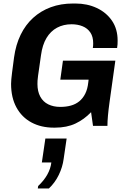

<svg xmlns="http://www.w3.org/2000/svg" viewBox="-20 -716 729 1092"><path d="M286 10Q214 10 159 -19.5Q104 -49 73.5 -105Q43 -161 43 -239Q43 -259 48.5 -302.5Q54 -346 60 -390Q70 -462 97.5 -518.5Q125 -575 168.5 -614.5Q212 -654 269 -675Q326 -696 395 -696H409Q476 -696 530.5 -670.5Q585 -645 617 -598Q649 -551 649 -485Q649 -474 648.5 -464Q648 -454 646 -443H508Q509 -449 509.5 -455.5Q510 -462 510 -470Q510 -507 494 -531Q478 -555 450 -566.5Q422 -578 387 -578Q341 -578 304.5 -558.5Q268 -539 244.5 -500Q221 -461 213 -401Q207 -358 203 -330.5Q199 -303 196.5 -285.5Q194 -268 193.5 -257.5Q193 -247 193 -238Q193 -196 209 -166.5Q225 -137 254.5 -122.5Q284 -108 323 -108Q356 -108 383 -115.5Q410 -123 430.5 -139.5Q451 -156 464.5 -182.5Q478 -209 482 -247L484 -263H323L338 -371H636L603 -135Q597 -92 594 -58.5Q591 -25 591 0H509L498 -78Q459 -37 409.5 -13.5Q360 10 293 10ZM195 356 197 342Q230 311 249 277Q268 243 272 208H218L238 72H359L342 188Q336 234 314.5 278.5Q293 323 258 356Z"/></svg>

Font: Chivo Medium SemiBold
Style: Italic
Weight: 600
Italic angle: -8.05°
Version: Version 2.002